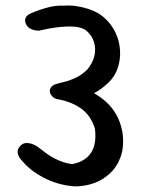

<svg xmlns="http://www.w3.org/2000/svg" viewBox="-20 -670 500 683"><path d="M247.6 -7Q222.1 -8.4 195.8 -14.9Q169.5 -21.5 145.1 -33.1Q120.6 -44.8 98.9 -60.4Q77.1 -76.1 60.1 -96.1Q60.1 -96.1 55.8 -100.8Q51.5 -105.4 47.2 -113.4Q42.9 -121.4 42.8 -131.3Q42.8 -141.2 52.2 -150.9Q61 -160.4 71.5 -161.1Q82 -161.8 91.3 -158.9Q100.6 -156 106.9 -152.2Q113.2 -148.5 113.2 -148.5Q126.8 -137.6 145 -124.4Q163.2 -111.1 186.3 -100.6Q209.4 -90.1 235.8 -86.2Q261.2 -90.6 278.4 -101.7Q295.6 -112.8 305.5 -129.3Q315.4 -145.9 318.1 -167.4Q320.8 -188.9 317.6 -213.1Q302.2 -260.8 267 -285Q231.8 -309.2 183.6 -317.4Q173.4 -319.5 166.1 -326.9Q158.8 -334.4 157.4 -343.6Q156.1 -352.8 162.8 -361Q169.4 -369.2 186 -372.8Q192.6 -375.1 209.6 -379Q226.6 -382.9 248.4 -392.9Q270.2 -403 290.1 -422.2Q309.1 -444.4 315.4 -469.7Q321.8 -495 314.6 -519.7Q307.4 -544.4 284.4 -563.4Q267.5 -574 241 -575.4Q214.5 -576.8 183.2 -572.8Q152 -568.9 119.4 -561.1Q119.4 -561.1 114 -561.2Q108.6 -561.2 100.9 -563.1Q93.2 -564.9 85.6 -569.4Q77.9 -574 73.6 -582.4Q68.6 -592.2 69.4 -599.8Q70.2 -607.4 74.6 -612Q78.9 -616.6 82.7 -618.9Q86.5 -621.2 86.5 -621.2Q119.8 -635.6 150 -643.5Q180.2 -651.4 209.6 -649.8Q228.6 -651.4 249.9 -648.5Q271.2 -645.6 292.9 -638.7Q314.6 -631.8 334.1 -620.1Q365 -598.8 382.8 -569Q400.5 -539.2 405.4 -506.1Q410.2 -472.9 402.9 -441.9Q395.6 -411 376.4 -387.5Q368.8 -378.4 357.9 -368.9Q347.1 -359.4 335.9 -351.5Q324.6 -343.6 314.4 -338.4Q337.8 -325.5 358.4 -306.7Q379.1 -287.9 394.4 -260.9Q409.8 -233.9 416 -196.4Q422 -148.4 409.4 -112.9Q396.9 -77.5 371.6 -53.7Q346.4 -29.9 314 -18.4Q281.6 -7 247.6 -7Z"/></svg>

Font: Sour Gummy Black
Style: Regular
Weight: 900
Version: Version 1.000